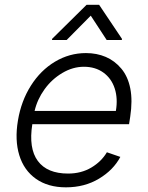

<svg xmlns="http://www.w3.org/2000/svg" viewBox="-20 -776 621 807"><path d="M257.1 11.4Q181.8 11.4 131.2 -24.3Q80.6 -60 61.1 -123.6Q41.5 -187.1 55.4 -269.5Q68.9 -351.2 109.7 -415.8Q150.6 -480.5 211.1 -516.7Q271.7 -552.9 341.3 -552.9Q386.7 -552.9 424.5 -536.8Q462.4 -520.6 490.1 -487.4Q517.8 -454.2 527.7 -403.8Q537.6 -353.3 527.3 -285.2L522.4 -253.9H115.8Q99.8 -152.3 139 -99.4Q178.3 -46.5 266 -46.5Q321.4 -46.5 363.6 -71.6Q405.9 -96.6 429.3 -136L485.8 -116.5Q456.7 -61.4 396.1 -25Q335.6 11.4 257.1 11.4ZM125.4 -309.7H467Q475.9 -361.9 462.2 -404.1Q448.5 -446.4 414.6 -470.9Q380.7 -495.4 332.7 -495.4Q285.9 -495.4 241.7 -469.1Q197.4 -442.8 167.1 -400.6Q136.7 -358.3 125.4 -309.7ZM260.3 -608H198.5L199.2 -612.9L343.8 -755.7H396.7L492.5 -612.9L492.2 -608H428.3L361.5 -710.2Z"/></svg>

Font: Karasuma Gothic
Style: Light Italic
Weight: 300
Italic angle: 9.39998°
Designer: Rasmus Andersson / Ryoko Nishizuka
Foundry: rsms
Version: Version 1.00